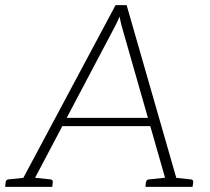

<svg xmlns="http://www.w3.org/2000/svg" viewBox="-35 -726 814 746"><path d="M37 0 414 -706H457L660 0H627Q621 0 617 -3.5Q613 -7 613 -12L438 -624Q436 -632 433.5 -642.5Q431 -653 430 -662Q426 -653 421 -642Q416 -631 412 -624L89 -12Q87 -7 82 -3.5Q77 0 70 0ZM69 0 72 -30H100L97 0ZM197 -236 212 -268H552L560 -236ZM601 0 604 -30H632L629 0ZM-15 0 -13 -18Q-13 -23 -9.5 -26Q-6 -29 -2 -29L75 -37L76 0ZM76 0 85 -37 161 -29Q165 -29 168 -26Q171 -23 170 -18L168 0ZM530 0 532 -18Q533 -23 536 -26Q539 -29 544 -29L621 -37V0ZM622 0 631 -37 706 -29Q711 -29 713.5 -26Q716 -23 716 -18L713 0Z"/></svg>

Font: Aleo ExtraLight
Style: Italic
Weight: 250
Italic angle: -7°
Designer: Alessio Laiso
Foundry: Alessio Laiso
Version: Version 2.001;gftools[0.9.29]